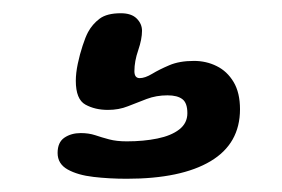

<svg xmlns="http://www.w3.org/2000/svg" viewBox="-20 -51 426 290"><path d="M171.5 219Q145 219 121.2 216.2Q97.5 213.5 82.2 205Q67 196.5 67 180Q67 164 77.2 157Q87.5 150 102 150Q114 150 123.8 153.2Q133.5 156.5 144.8 159.5Q156 162.5 171.5 162.5Q197 162.5 217.8 158.2Q238.5 154 250.8 144.5Q263 135 263 120Q263 104.5 255.5 98.8Q248 93 233 93Q216 93 201.5 98.5Q187 104 173.2 109.5Q159.5 115 143 115Q123.5 115 109 107Q94.5 99 94.5 71Q94.5 59.5 97.5 45.2Q100.5 31 104.8 18Q109 5 113 -2.5Q119.5 -14.5 130.5 -22.8Q141.5 -31 162.5 -31Q178.5 -31 186.5 -23Q194.5 -15 194.5 -4.5Q194.5 8 188.8 24.8Q183 41.5 183 56.5Q183 67 191 67Q199 67 209.8 60.5Q220.5 54 235.8 47.5Q251 41 273 41Q291.5 41 307.2 48.8Q323 56.5 332.8 72.8Q342.5 89 342.5 114Q342.5 166 298 192.5Q253.5 219 171.5 219Z"/></svg>

Font: Gluten Thin Medium
Style: Regular
Weight: 500
Version: Version 1.300